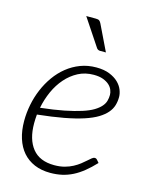

<svg xmlns="http://www.w3.org/2000/svg" viewBox="-110 -786 669 862"><g transform="rotate(15 224.0 -355.0)"><path d="M419 -402.5Q419 -382 413.5 -363.5Q408 -345 394 -328.5Q380 -312 356 -297.2Q332 -282.5 294.5 -270.2Q257 -258 205 -248.2Q153 -238.5 83 -231Q82 -220.5 81.5 -210.2Q81 -200 81 -190Q81 -115.5 114.8 -73.5Q148.5 -31.5 216.5 -31.5Q243 -31.5 264.2 -37.2Q285.5 -43 302.2 -52Q319 -61 331.8 -71Q344.5 -81 354.5 -90Q364.5 -99 371.8 -104.8Q379 -110.5 385 -110.5Q391 -110.5 395.5 -105.5L406.5 -92.5Q382 -66.5 358.8 -47.8Q335.5 -29 311.8 -17Q288 -5 262.5 0.8Q237 6.5 208 6.5Q166.5 6.5 134.2 -7.2Q102 -21 80 -46.2Q58 -71.5 46.5 -107.8Q35 -144 35 -189Q35 -226.5 42.5 -264.5Q50 -302.5 64.8 -337.5Q79.5 -372.5 101.2 -403Q123 -433.5 151 -456Q179 -478.5 213 -491.5Q247 -504.5 286.5 -504.5Q323 -504.5 348.2 -494.2Q373.5 -484 389.2 -468.8Q405 -453.5 412 -435.8Q419 -418 419 -402.5ZM284 -469.5Q244 -469.5 211.8 -452.5Q179.5 -435.5 154.8 -407.2Q130 -379 113.2 -341.8Q96.5 -304.5 88.5 -264Q152 -271 198 -280.2Q244 -289.5 276 -299.8Q308 -310 327.8 -322Q347.5 -334 358.5 -346.8Q369.5 -359.5 373.2 -373Q377 -386.5 377 -401Q377 -411.5 372.2 -423.8Q367.5 -436 356.5 -446Q345.5 -456 327.8 -462.8Q310 -469.5 284 -469.5ZM227 -715.5Q238.5 -715.5 243.5 -711.8Q248.5 -708 252.5 -699.5L310 -580.5H283.5Q273 -580.5 267 -588.5L182.5 -715.5Z"/></g></svg>

Font: Lato Light
Style: Italic
Weight: 300
Italic angle: -7°
Designer: Lukasz Dziedzic
Foundry: Lukasz Dziedzic
Version: Version 1.104; Western+Polish opensource